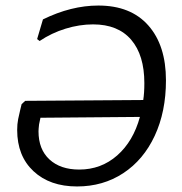

<svg xmlns="http://www.w3.org/2000/svg" viewBox="-20 -666 657 693"><path d="M579 -376Q579 -263 538.5 -176Q498 -89 425 -41Q352 7 258 7Q160 7 101 -48Q42 -103 42 -197Q42 -218 45.5 -236Q49 -254 53 -269.5Q57 -285 58 -290L71 -302L497 -305Q501 -330 501 -366Q501 -467 453.5 -522.5Q406 -578 316 -578Q267 -578 216.5 -562.5Q166 -547 123 -518L114 -525L135 -596Q237 -646 335 -646Q452 -646 515.5 -574Q579 -502 579 -376ZM485 -244 126 -241 121 -217Q119 -199 119 -192Q119 -127 158.5 -90.5Q198 -54 266 -54Q345 -54 403 -105Q461 -156 485 -244Z"/></svg>

Font: Alegreya Sans SC
Style: Italic
Weight: 400
Italic angle: -7°
Designer: Juan Pablo del Peral
Foundry: Huerta Tipografica
Version: Version 2.008; ttfautohint (v1.6)